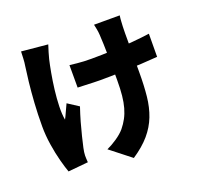

<svg xmlns="http://www.w3.org/2000/svg" viewBox="-147 -974 1295 1228"><g transform="rotate(-20 500.0 -360.0)"><path d="M788 -804Q785 -785 784 -766Q783 -747 782 -730Q781 -715 781 -684.5Q781 -654 781 -616Q781 -578 781 -539.5Q781 -501 781 -468.5Q781 -436 781 -418Q781 -328 773.5 -256.5Q766 -185 743 -125.5Q720 -66 676.5 -15Q633 36 561 84L421 -26Q453 -40 490 -65Q527 -90 549 -116Q571 -143 586.5 -172Q602 -201 612 -236.5Q622 -272 626.5 -316.5Q631 -361 631 -419Q631 -449 631 -492Q631 -535 630 -581Q629 -627 628 -666.5Q627 -706 625 -730Q624 -749 620 -770.5Q616 -792 613 -804ZM377 -615Q403 -612 426.5 -609.5Q450 -607 473.5 -606Q497 -605 523 -605Q589 -605 663.5 -608Q738 -611 806.5 -617Q875 -623 923 -630L922 -473Q876 -469 810 -465.5Q744 -462 670.5 -459.5Q597 -457 527 -457Q507 -457 482 -458Q457 -459 430.5 -460Q404 -461 377 -462ZM295 -786Q288 -765 280 -738.5Q272 -712 268 -695Q260 -661 250.5 -609Q241 -557 234 -499.5Q227 -442 225.5 -388.5Q224 -335 231 -297Q241 -315 253 -342.5Q265 -370 276 -392L350 -344Q334 -297 320.5 -249.5Q307 -202 297 -160.5Q287 -119 280 -88Q277 -76 275 -60.5Q273 -45 273 -37Q273 -29 273.5 -16Q274 -3 275 9L139 22Q128 -8 113.5 -62Q99 -116 89 -180.5Q79 -245 79 -306Q79 -389 84 -465Q89 -541 96 -603.5Q103 -666 109 -706Q113 -729 114 -755Q115 -781 116 -803Z"/></g></svg>

Font: Noto Sans JP Thin Black
Style: Regular
Weight: 900
Version: Version 2.004-H2;hotconv 1.0.118;makeotfexe 2.5.65603